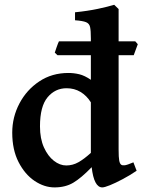

<svg xmlns="http://www.w3.org/2000/svg" viewBox="-20 -777 602 811"><path d="M210.4 14.6Q167 14.6 126 -12.9Q85 -40.5 58.3 -92.5Q31.7 -144.5 31.7 -216.8Q31.7 -282.2 62 -339.8Q92.3 -397.5 145.8 -433.1Q199.2 -468.8 269 -468.8Q292 -468.8 314.7 -463.4Q337.4 -458 363.8 -439.9V-543.9H222.7L211.4 -554.7Q213.9 -562.5 219.5 -578.6Q225.1 -594.7 229 -602.5H363.8V-614.7Q363.8 -647 360.6 -662.4Q357.4 -677.7 343.5 -683.3Q329.6 -689 296.9 -691.4V-725.1Q350.6 -730.5 393.8 -739.7Q437 -749 462.4 -756.8L481 -738.8V-602.5H551.3L562 -590.3L544.9 -543.9H481V-146Q481 -111.8 483.6 -98.4Q486.3 -85 492.2 -81.1Q497.6 -77.6 507.3 -78.9Q517.1 -80.1 543.5 -91.3L557.1 -55.7Q527.3 -35.6 497.3 -19.8Q467.3 -3.9 444.3 5.4Q421.4 14.6 412.1 14.6Q377 14.6 367.2 -70.8Q322.8 -24.9 289.3 -5.1Q255.9 14.6 210.4 14.6ZM259.8 -78.1Q287.1 -78.1 311 -91.6Q335 -105 363.8 -131.3V-344.7Q346.2 -373 320.1 -388.7Q293.9 -404.3 261.2 -404.3Q212.9 -404.3 180.9 -366Q148.9 -327.6 148.9 -243.2Q148.9 -191.4 165.5 -154.5Q182.1 -117.7 207.5 -97.9Q232.9 -78.1 259.8 -78.1Z"/></svg>

Font: David Libre
Style: Bold
Weight: 700
Designer: Ismar David, J. Victor Gaultney, Annie Olsen and Meir Sadan
Foundry: Monotype Imaging Inc. & SIL International
Version: Version 1.100; ttfautohint (v1.8.4.7-5d5b)